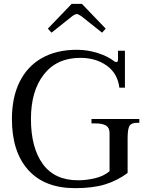

<svg xmlns="http://www.w3.org/2000/svg" viewBox="-20 -969 753 999"><path d="M229 -820 353 -949H406L530 -820L511 -799L403 -885Q386 -896 380 -896Q371 -896 356 -885L248 -799ZM42 -350Q42 -462 82 -543Q122 -624 198 -667Q274 -710 380 -710Q435 -710 488.5 -693Q542 -676 573 -651Q581 -646 584 -646Q590 -646 592 -649.5Q594 -653 594 -661V-705H630V-513H601Q592 -587 535.5 -627.5Q479 -668 398 -668Q276 -668 208.5 -582Q141 -496 141 -350Q141 -201 202.5 -116Q264 -31 386 -31Q429 -31 474 -41.5Q519 -52 550 -78V-277Q550 -304 532 -315.5Q514 -327 474 -327H456V-350H705V-330H693Q663 -330 653.5 -313.5Q644 -297 644 -249V-69Q590 -29 526.5 -9.5Q463 10 371 10Q212 10 127 -84.5Q42 -179 42 -350Z"/></svg>

Font: TavirajRegular
Style: Regular
Weight: 400
Designer: Katatrad Team
Foundry: CadsonDemak
Version: Version 1.000